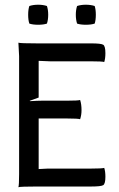

<svg xmlns="http://www.w3.org/2000/svg" viewBox="-20 -782 500 805"><path d="M339.8 -678.2Q317.9 -678.2 303.2 -683.1Q297.9 -699.2 297.9 -720.2Q297.9 -740.7 303.2 -756.8Q319.3 -762.2 339.8 -762.2Q360.8 -762.2 377 -756.8Q381.8 -742.2 381.8 -720.2Q381.8 -697.8 377 -683.1Q362.3 -678.2 339.8 -678.2ZM140.1 -678.2Q117.7 -678.2 103 -683.1Q98.1 -697.8 98.1 -720.2Q98.1 -742.2 103 -756.8Q119.1 -762.2 140.1 -762.2Q160.6 -762.2 176.8 -756.8Q182.1 -740.7 182.1 -720.2Q182.1 -699.2 176.8 -683.1Q162.1 -678.2 140.1 -678.2ZM60.1 -51.8V-546.9L57.1 -603Q65.9 -600.1 136.2 -600.1H361.8Q403.3 -600.1 412.6 -594.5Q421.9 -588.9 421.9 -559.1Q421.9 -536.6 417 -522Q408.2 -524.9 361.8 -524.9H189.9Q175.3 -524.9 142.1 -526.9V-373L104.5 -359.4L106 -357.9Q137.2 -359.9 157.2 -359.9H262.2Q307.1 -359.9 315.9 -362.8Q321.8 -345.2 321.8 -319.8Q321.8 -299.8 315.9 -282.2Q307.1 -285.2 262.2 -285.2H142.1V-73.2Q177.2 -75.2 181.2 -75.2H361.8Q408.2 -75.2 417 -78.1Q421.9 -63.5 421.9 -41Q421.9 -11.2 412.6 -5.6Q403.3 0 361.8 0H134.8Q65.9 0 57.1 2.9Q60.1 -5.9 60.1 -51.8Z"/></svg>

Font: Nikodecs
Style: Medium
Weight: 500
Version: Version 0.29